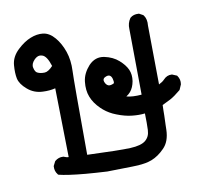

<svg xmlns="http://www.w3.org/2000/svg" viewBox="-58 -322 617 574"><g transform="rotate(-10 250.0 -35.0)"><path d="M223.1 189.5Q186.5 187.5 158.4 185.1Q130.4 182.6 110.4 179.7Q90.3 176.8 78.6 173.8L76.7 172.9L75.7 171.4Q67.4 161.1 68.4 147V146L68.8 145L74.7 133.3L75.2 132.3L76.2 131.3Q86.9 122.1 101.1 123H102.1L103 123.5Q106.4 125 110.1 126Q113.8 127 117.2 127L113.3 -82.5Q95.7 -78.1 75.2 -79.1Q48.3 -80.1 28.8 -97.2Q19 -105.5 13.2 -114Q7.3 -122.6 5.4 -131.3Q2 -147.9 3.9 -171.9Q5.9 -197.3 27.3 -217.3Q47.4 -236.3 67.4 -244.1Q86.9 -252 105.5 -250Q125 -247.6 141.1 -228.5Q156.7 -210 165.8 -183.6Q174.8 -157.2 173.3 -125Q171.9 -95.2 172.9 129.9Q270.5 133.8 303.7 132.3Q336.4 130.9 350.1 119.6Q356.9 113.8 360.4 106.2Q363.8 98.6 364.3 88.4Q365.2 68.8 364.3 38.1Q355 39.1 345.9 39.1Q336.9 39.1 327.1 38.1Q315.4 37.1 303.5 33.9Q291.5 30.8 279.3 25.9Q273.9 23.9 269 21.5Q264.2 19 259.8 16.6Q255.4 14.2 251 11Q246.6 7.8 242.7 4.6Q238.8 1.5 235.4 -2Q216.8 -20 209 -40.5Q201.2 -60.5 204.1 -86.4Q205.6 -99.6 211.4 -111.3Q217.3 -123 226.6 -133.3Q247.1 -154.8 273.9 -149.4Q299.8 -144 316.9 -128.9Q334 -113.8 340.8 -98.6Q347.7 -83 344.7 -63.5Q341.3 -44.4 331.5 -32.7Q326.2 -26.4 318.4 -21.5Q336.9 -16.6 364.3 -19L362.3 -218.8Q361.3 -236.3 371.1 -250.5L371.6 -251L372.1 -251.5Q381.8 -259.8 397 -258.8H397.9L399.4 -258.3L410.2 -252.4L411.1 -251.5L412.1 -250.5Q420.9 -238.3 418.9 -219.2L420.9 -40Q432.1 -45.4 438 -51.8Q448.7 -63.5 463.4 -62.5H464.4L465.3 -62L477.1 -57.1L478.5 -56.6L479.5 -55.2Q487.8 -43.5 485.4 -29.3V-28.8L484.9 -27.8L479 -14.2L478.5 -13.2L477.5 -12.2Q459.5 2.9 445.8 10.3Q434.1 16.1 420.9 22.5Q420.4 30.8 420.4 38.8Q420.4 46.9 420.2 54.4Q419.9 62 419.7 69.3Q419.4 76.7 419.2 83.5Q418.9 90.3 418.9 96.7Q418 133.3 398.4 152.3Q380.4 170.9 359.4 179.2Q354.5 181.2 347.9 182.9Q341.3 184.6 334 185.5Q326.7 186.5 318.1 187.3Q309.6 188 299.8 188Q261.7 188.5 223.6 189.5ZM288.6 -66.9Q290 -72.3 287.6 -80.6Q285.2 -89.4 279.3 -91.8Q277.8 -92.3 276.9 -92.3Q275.9 -92.3 274.4 -92.3Q272.9 -92.3 271.5 -91.8Q270 -91.3 268.3 -90.6Q266.6 -89.8 264.6 -88.9Q257.8 -84.5 260.7 -76.2Q262.7 -70.8 265.4 -67.9Q268.1 -64.9 271.5 -63.5Q278.3 -61.5 288.6 -66.9ZM115.7 -149.9Q106 -181.2 92.3 -185.5Q87.9 -187 83.7 -186.8Q79.6 -186.5 75.7 -184.3Q71.8 -182.1 67.9 -178.2Q56.2 -166 59.1 -154.3Q60.5 -147.5 63 -143.6Q65.4 -139.6 68.8 -138.2Q77.6 -133.8 90.8 -134.3Q101.6 -134.8 115.7 -149.9Z"/></g></svg>

Font: NaikaiFont
Style: SemiBold
Weight: 600
Version: Version 1.89